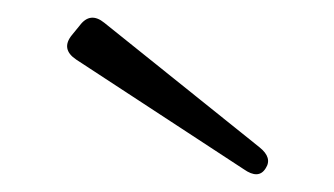

<svg xmlns="http://www.w3.org/2000/svg" viewBox="-20 -735 381 219"><path d="M283 -543Q275 -530 258 -542L67 -667Q49 -679 62 -695L71 -706Q83 -722 99 -709L276 -567Q291 -555 283 -543Z"/></svg>

Font: Zen Maru Gothic Light
Style: Regular
Weight: 300
Designer: Yoshimichi Ohira
Foundry: Positype
Version: Version 1.001